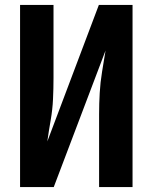

<svg xmlns="http://www.w3.org/2000/svg" viewBox="-20 -755 616 775"><path d="M61 0H197L406 -551Q399 -508 392 -465.5Q385 -423 382.5 -380Q380 -337 380 -294V0H515V-735H379L171 -184Q177 -227 184.5 -269.5Q192 -312 194 -355Q196 -398 196 -441V-735H61Z"/></svg>

Font: Iosevka Sparkle Extrabold
Style: Regular
Weight: 800
Designer: Belleve Invis
Foundry: Belleve Invis
Version: Version 4.5.0; ttfautohint (v1.8.3)